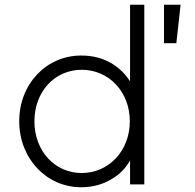

<svg xmlns="http://www.w3.org/2000/svg" viewBox="-20 -777 822 809"><path d="M322 12C371 12 414 0 453 -24C485 -43 510 -69 528 -101V0H588V-757H528V-434C509 -464 484 -489 452 -509C414 -532 371 -543 322 -543C175 -543 61 -423 61 -266C61 -110 175 12 322 12ZM723 -595 741 -757H671V-595ZM324 -48C210 -48 125 -142 125 -266C125 -390 210 -483 324 -483C439 -483 527 -390 527 -266C527 -142 439 -48 324 -48Z"/></svg>

Font: Plus Jakarta Sans Light
Style: Regular
Weight: 300
Designer: Gumpita Rahayu
Foundry: Tokotype
Version: Version 2.071;gftools[0.9.30]